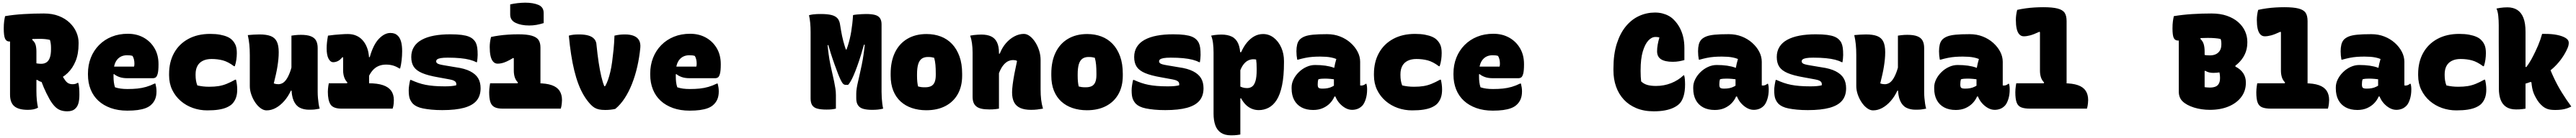

<svg xmlns="http://www.w3.org/2000/svg" viewBox="-20 -814 19240 1034"><path d="M400 -333Q415 -301 430 -272.5Q445 -244 463 -218Q476 -198 490 -190.5Q504 -183 522 -183Q534 -183 543 -185.5Q552 -188 559 -193H565Q570 -171 571.5 -152Q573 -133 573 -105Q573 -66 566 -41Q559 -16 545 -3Q534 9 518.5 14.5Q503 20 483 20Q454 20 431 11.5Q408 3 388.5 -17.5Q369 -38 350 -71Q325 -116 307 -158.5Q289 -201 274 -247ZM18 -693Q82 -704 157 -708.5Q232 -713 307 -713Q371 -713 419.5 -694Q468 -675 501 -643Q534 -611 550.5 -572.5Q567 -534 567 -496V-486Q567 -411 545 -357Q523 -303 485.5 -267Q448 -231 402 -214Q356 -197 309 -197Q297 -197 283 -202Q269 -207 259 -215H203L187 -362Q210 -350 236 -343Q262 -336 288 -336Q311 -336 327.5 -347Q344 -358 352.5 -382.5Q361 -407 361 -445V-456Q361 -473 359 -487.5Q357 -502 353 -515Q337 -519 318 -521Q299 -523 274 -523Q217 -523 171 -518Q125 -513 94 -508Q63 -503 50 -503Q27 -503 17.5 -525Q8 -547 8 -601Q8 -632 11 -654Q14 -676 18 -693ZM264 -7Q247 2 229 5.5Q211 9 188 9Q119 9 87 -18Q55 -45 55 -105Q55 -163 55 -220.5Q55 -278 55 -335.5Q55 -393 55 -450.5Q55 -508 55 -566L241 -572L220 -516Q240 -499 246 -478Q252 -457 252 -427Q252 -377 252 -328Q252 -279 252 -230.5Q252 -182 252 -132Q252 -96 255 -65Q258 -34 264 -7Z M935 -561Q1001 -561 1052.5 -532.5Q1104 -504 1134 -453Q1164 -402 1164 -334V-331Q1164 -284 1158 -262Q1152 -240 1143 -234Q1134 -228 1124 -228H932Q896 -228 871.5 -237Q847 -246 832 -259L812 -251L814 -315H981Q983 -320 983.5 -326Q984 -332 984 -339Q984 -354 980.5 -369Q977 -384 970 -395Q961 -398 951.5 -399Q942 -400 929 -400Q882 -400 855 -367Q828 -334 828 -269V-240Q828 -218 830.5 -198Q833 -178 839 -160Q860 -153 882.5 -150Q905 -147 933 -147Q974 -147 1007 -150.5Q1040 -154 1071.5 -163Q1103 -172 1135 -188H1141Q1145 -172 1147 -158Q1149 -144 1149 -129Q1149 -94 1138 -69Q1127 -44 1106 -26Q1090 -12 1065.5 -3Q1041 6 1008 10.5Q975 15 931 15Q862 15 807.5 -4.5Q753 -24 715 -59Q677 -94 657 -144Q637 -194 637 -255V-263Q637 -327 658.5 -381.5Q680 -436 720 -476.5Q760 -517 814.5 -539Q869 -561 935 -561Z M1550 -560Q1592 -560 1624 -554Q1656 -548 1678.5 -538Q1701 -528 1714 -514Q1731 -497 1740 -475Q1749 -453 1749 -416Q1749 -392 1745.5 -367Q1742 -342 1734 -318H1728Q1684 -351 1645 -361.5Q1606 -372 1560 -372Q1522 -372 1495 -358.5Q1468 -345 1454.5 -319.5Q1441 -294 1441 -258V-250Q1441 -230 1444 -211Q1447 -192 1454 -174Q1475 -169 1496.5 -166.5Q1518 -164 1543 -164Q1583 -164 1613.5 -169Q1644 -174 1673.5 -186Q1703 -198 1737 -217H1743Q1747 -200 1749.5 -181Q1752 -162 1752 -143Q1752 -107 1742.5 -81Q1733 -55 1714 -35Q1698 -20 1673 -9Q1648 2 1612.5 7.5Q1577 13 1528 13Q1472 13 1421 -5Q1370 -23 1330 -57.5Q1290 -92 1266.5 -140.5Q1243 -189 1243 -250V-260Q1243 -350 1280.5 -417.5Q1318 -485 1387 -522.5Q1456 -560 1550 -560Z M1918 -556Q1970 -556 2001.5 -544Q2033 -532 2047.5 -503Q2062 -474 2062 -423Q2062 -397 2059.5 -371Q2057 -345 2052.5 -316.5Q2048 -288 2041 -256.5Q2034 -225 2025 -189Q2033 -186 2041.5 -184.5Q2050 -183 2059 -183Q2074 -183 2089 -190.5Q2104 -198 2118 -217.5Q2132 -237 2145 -270.5Q2158 -304 2168 -356L2166 -135H2153Q2132 -90 2103 -57Q2074 -24 2040.5 -5.5Q2007 13 1971 13Q1949 13 1926.5 -3.5Q1904 -20 1886 -47Q1868 -74 1857 -106Q1846 -138 1846 -169Q1846 -208 1846 -246.5Q1846 -285 1846 -324Q1846 -363 1846 -401Q1846 -445 1842.5 -480Q1839 -515 1831 -551Q1852 -553 1874 -554.5Q1896 -556 1918 -556ZM2228 -553Q2275 -553 2302.5 -542Q2330 -531 2341.5 -509Q2353 -487 2353 -454Q2353 -397 2353 -342.5Q2353 -288 2353 -234Q2353 -180 2353 -127Q2353 -103 2355 -80Q2357 -57 2360 -37Q2363 -17 2368 0Q2356 2 2342.5 4.5Q2329 7 2315.5 7.5Q2302 8 2288 8Q2249 8 2219.5 -7Q2190 -22 2173.5 -59.5Q2157 -97 2157 -162Q2157 -216 2157 -280Q2157 -344 2157 -412Q2157 -480 2157 -547Q2170 -549 2182.5 -550.5Q2195 -552 2206.5 -552.5Q2218 -553 2228 -553Z M2568 -180 2575 -196Q2564 -207 2557 -221Q2550 -235 2546.5 -251.5Q2543 -268 2543 -287Q2543 -303 2543 -319.5Q2543 -336 2543 -352Q2543 -368 2543 -383L2538 -386Q2520 -364 2503 -356Q2486 -348 2469 -348Q2448 -348 2434 -374.5Q2420 -401 2420 -452Q2420 -474 2422.5 -496.5Q2425 -519 2430 -547Q2442 -548 2454.5 -550Q2467 -552 2479 -553Q2491 -554 2504 -555Q2517 -556 2529.5 -557Q2542 -558 2554.5 -558.5Q2567 -559 2578 -559Q2612 -559 2638.5 -548Q2665 -537 2683.5 -518Q2702 -499 2714 -474.5Q2726 -450 2731.5 -423Q2737 -396 2737 -369Q2737 -343 2737 -317.5Q2737 -292 2737 -266.5Q2737 -241 2737 -215Q2737 -189 2737 -163ZM2726 -386H2742Q2768 -479 2810 -523Q2852 -567 2896 -567Q2914 -567 2927.5 -562Q2941 -557 2952 -546Q2968 -530 2976 -501.5Q2984 -473 2984 -430Q2984 -397 2980 -362Q2976 -327 2969 -301H2963Q2940 -316 2916 -323Q2892 -330 2863 -330Q2832 -330 2806 -318.5Q2780 -307 2760 -282.5Q2740 -258 2726 -221ZM2436 -190H2734Q2799 -190 2840.5 -176Q2882 -162 2902 -134Q2922 -106 2922 -64Q2922 -51 2921 -39.5Q2920 -28 2918 -18.5Q2916 -9 2913 0H2532Q2470 0 2449.5 -30.5Q2429 -61 2429 -126Q2429 -137 2430 -147.5Q2431 -158 2432.5 -169Q2434 -180 2436 -190Z M3303 -167Q3331 -167 3352 -169Q3373 -171 3388 -175Q3390 -186 3386.5 -194.5Q3383 -203 3372 -209Q3361 -215 3339 -219L3252 -235Q3177 -248 3133.5 -266.5Q3090 -285 3071 -313.5Q3052 -342 3052 -387Q3052 -430 3072 -462.5Q3092 -495 3130.5 -516Q3169 -537 3222.5 -547Q3276 -557 3343 -557Q3394 -557 3428 -552.5Q3462 -548 3482.5 -539.5Q3503 -531 3515 -519Q3528 -507 3535 -492Q3542 -477 3545 -456Q3548 -435 3548 -402Q3548 -390 3546.5 -376Q3545 -362 3543 -348H3537Q3517 -359 3488 -366.5Q3459 -374 3418.5 -378Q3378 -382 3325 -382Q3290 -382 3271.5 -378.5Q3253 -375 3245.5 -369Q3238 -363 3238 -354Q3238 -347 3243.5 -341.5Q3249 -336 3263 -332Q3277 -328 3302 -324L3385 -310Q3451 -301 3492 -280Q3533 -259 3551.5 -228Q3570 -197 3570 -153Q3570 -96 3540 -60Q3510 -24 3447 -6.5Q3384 11 3284 11Q3239 11 3203 7.5Q3167 4 3140 -1.5Q3113 -7 3094.5 -16Q3076 -25 3065 -36Q3049 -53 3041 -74.5Q3033 -96 3033 -138Q3033 -155 3036.5 -177Q3040 -199 3044 -215H3050Q3079 -202 3105 -193Q3131 -184 3159 -178.5Q3187 -173 3222 -170Q3257 -167 3303 -167Z M3843 -181 3849 -196Q3832 -213 3825 -235.5Q3818 -258 3818 -286Q3818 -296 3818 -305Q3818 -314 3818 -323Q3818 -332 3818 -341Q3818 -350 3818 -359Q3818 -368 3818 -377L3814 -380Q3786 -363 3765 -353.5Q3744 -344 3728 -340.5Q3712 -337 3697 -337Q3677 -337 3663.5 -352.5Q3650 -368 3644 -396Q3638 -424 3638 -462Q3638 -480 3640.5 -499Q3643 -518 3648 -537Q3675 -543 3707 -547.5Q3739 -552 3776 -554.5Q3813 -557 3852 -557Q3916 -557 3952 -546.5Q3988 -536 4002.5 -515Q4017 -494 4017 -458Q4017 -429 4017 -399.5Q4017 -370 4017 -340.5Q4017 -311 4017 -281.5Q4017 -252 4017 -222.5Q4017 -193 4017 -164ZM3641 -190H3997Q4061 -190 4101 -176Q4141 -162 4159.5 -134Q4178 -106 4178 -64Q4178 -51 4176.5 -39.5Q4175 -28 4173.5 -18.5Q4172 -9 4169 0H3735Q3694 0 3672 -12.5Q3650 -25 3642 -52.5Q3634 -80 3634 -123Q3634 -135 3635 -146Q3636 -157 3637.5 -168Q3639 -179 3641 -190ZM3791 -781Q3804 -784 3818 -786.5Q3832 -789 3846.5 -790.5Q3861 -792 3875.5 -793Q3890 -794 3903 -794Q3962 -794 4001.5 -777.5Q4041 -761 4041 -717V-641Q4028 -637 4014.5 -633.5Q4001 -630 3987 -627.5Q3973 -625 3959 -624Q3945 -623 3933 -623Q3873 -623 3832 -642.5Q3791 -662 3791 -705Z M4306 -556Q4346 -556 4374.5 -548Q4403 -540 4419 -522Q4435 -504 4436 -475Q4443 -404 4452 -345Q4461 -286 4471.5 -241.5Q4482 -197 4494 -168H4500Q4512 -188 4521.5 -215Q4531 -242 4539 -276Q4547 -310 4552.5 -351Q4558 -392 4563 -441Q4568 -490 4570 -547Q4591 -552 4609 -554Q4627 -556 4649 -556Q4688 -556 4715 -545Q4742 -534 4754 -511.5Q4766 -489 4763 -456Q4756 -384 4740.5 -315.5Q4725 -247 4701 -186Q4677 -125 4645.5 -77Q4614 -29 4576 2Q4559 6 4539.5 8Q4520 10 4501 10Q4474 10 4455 6Q4436 2 4421 -7Q4406 -16 4391 -32Q4363 -62 4340.5 -100Q4318 -138 4300.5 -184.5Q4283 -231 4269.5 -286.5Q4256 -342 4246 -407Q4236 -472 4229 -547Q4246 -552 4264 -554Q4282 -556 4306 -556Z M5135 -561Q5201 -561 5252.5 -532.5Q5304 -504 5334 -453Q5364 -402 5364 -334V-331Q5364 -284 5358 -262Q5352 -240 5343 -234Q5334 -228 5324 -228H5132Q5096 -228 5071.5 -237Q5047 -246 5032 -259L5012 -251L5014 -315H5181Q5183 -320 5183.5 -326Q5184 -332 5184 -339Q5184 -354 5180.5 -369Q5177 -384 5170 -395Q5161 -398 5151.5 -399Q5142 -400 5129 -400Q5082 -400 5055 -367Q5028 -334 5028 -269V-240Q5028 -218 5030.5 -198Q5033 -178 5039 -160Q5060 -153 5082.5 -150Q5105 -147 5133 -147Q5174 -147 5207 -150.5Q5240 -154 5271.5 -163Q5303 -172 5335 -188H5341Q5345 -172 5347 -158Q5349 -144 5349 -129Q5349 -94 5338 -69Q5327 -44 5306 -26Q5290 -12 5265.5 -3Q5241 6 5208 10.5Q5175 15 5131 15Q5062 15 5007.5 -4.5Q4953 -24 4915 -59Q4877 -94 4857 -144Q4837 -194 4837 -255V-263Q4837 -327 4858.5 -381.5Q4880 -436 4920 -476.5Q4960 -517 5014.5 -539Q5069 -561 5135 -561Z M6224 0Q6206 4 6191.5 5.5Q6177 7 6154 7Q6112 7 6085.5 0Q6059 -7 6047 -25.5Q6035 -44 6035 -76Q6035 -138 6035 -200Q6035 -262 6035 -324.5Q6035 -387 6035 -449.5Q6035 -512 6035 -573Q6035 -611 6032 -642.5Q6029 -674 6023 -700Q6038 -704 6052.5 -706Q6067 -708 6081.5 -708.5Q6096 -709 6111 -709Q6161 -709 6191 -701.5Q6221 -694 6236.5 -676Q6252 -658 6256 -624Q6259 -604 6262.5 -584.5Q6266 -565 6270 -545Q6274 -525 6279.5 -504.5Q6285 -484 6291.5 -463.5Q6298 -443 6307 -421L6278 -443H6322L6295 -422Q6305 -446 6313 -471Q6321 -496 6327.5 -523Q6334 -550 6338.5 -578Q6343 -606 6346.5 -636.5Q6350 -667 6352 -701Q6366 -704 6383 -705.5Q6400 -707 6417 -708Q6434 -709 6449 -709Q6491 -709 6516.5 -702Q6542 -695 6553.5 -677.5Q6565 -660 6565 -632Q6565 -592 6565 -550.5Q6565 -509 6565 -467Q6565 -425 6565 -383Q6565 -341 6565 -298Q6565 -255 6565 -212.5Q6565 -170 6565 -127Q6565 -103 6566.5 -80Q6568 -57 6570.5 -37.5Q6573 -18 6577 0Q6557 5 6537.5 7Q6518 9 6494 9Q6455 9 6428.5 1.5Q6402 -6 6389 -25.5Q6376 -45 6376 -77Q6376 -83 6376 -89Q6376 -95 6376 -101Q6376 -107 6376 -112Q6376 -131 6379.5 -153Q6383 -175 6389 -201Q6395 -227 6402 -258.5Q6409 -290 6417 -328Q6425 -366 6431.5 -412Q6438 -458 6443 -514L6463 -479H6418L6443 -512Q6427 -454 6412 -405Q6397 -356 6383 -317.5Q6369 -279 6357 -251Q6345 -223 6334 -204.5Q6323 -186 6315 -178Q6313 -178 6307 -178Q6301 -178 6299 -178Q6293 -178 6287 -180Q6281 -182 6275 -189Q6268 -198 6259 -216.5Q6250 -235 6239 -263.5Q6228 -292 6214.5 -329.5Q6201 -367 6186.5 -412.5Q6172 -458 6157 -510L6190 -476H6137L6159 -512Q6163 -457 6169 -412.5Q6175 -368 6182.5 -331Q6190 -294 6197.5 -263Q6205 -232 6210.5 -204.5Q6216 -177 6220 -152Q6224 -127 6224 -101Q6224 -76 6224 -50.5Q6224 -25 6224 0Z M6901 -559Q6959 -559 7007.5 -540.5Q7056 -522 7091.5 -484.5Q7127 -447 7147 -391.5Q7167 -336 7167 -261V-247Q7167 -167 7134.5 -109Q7102 -51 7042 -19.5Q6982 12 6899 12Q6841 12 6792 -4.5Q6743 -21 6707.5 -53.5Q6672 -86 6652.5 -134.5Q6633 -183 6633 -248V-262Q6633 -354 6665 -420.5Q6697 -487 6757.5 -523Q6818 -559 6901 -559ZM6911 -387Q6883 -387 6865 -374Q6847 -361 6838.5 -332.5Q6830 -304 6830 -257V-246Q6830 -221 6832 -201Q6834 -181 6838 -166Q6849 -163 6860.5 -161.5Q6872 -160 6890 -160Q6918 -160 6935.5 -169Q6953 -178 6961.5 -198.5Q6970 -219 6970 -252V-263Q6970 -301 6967.5 -328.5Q6965 -356 6958 -381Q6948 -384 6937.5 -385.5Q6927 -387 6911 -387Z M7771 0Q7748 4 7727.5 6.5Q7707 9 7681 9Q7634 9 7602.5 -4.5Q7571 -18 7555.5 -47Q7540 -76 7540 -122Q7540 -145 7544.5 -181Q7549 -217 7557.5 -262Q7566 -307 7577 -357Q7572 -361 7564 -362.5Q7556 -364 7547 -364Q7531 -364 7515 -357.5Q7499 -351 7483.5 -335.5Q7468 -320 7454.5 -294Q7441 -268 7431 -229L7422 -412H7448Q7465 -456 7493 -489Q7521 -522 7556.5 -541Q7592 -560 7628 -560Q7651 -560 7673.5 -542.5Q7696 -525 7714 -496.5Q7732 -468 7742.5 -434Q7753 -400 7753 -365Q7753 -329 7753 -292.5Q7753 -256 7753 -219.5Q7753 -183 7753 -146Q7753 -103 7757 -68Q7761 -33 7771 0ZM7442 0Q7430 2 7418.5 3.5Q7407 5 7395 5.5Q7383 6 7371 6Q7335 6 7311 0.5Q7287 -5 7272.5 -17Q7258 -29 7251.5 -47Q7245 -65 7245 -91Q7245 -132 7245 -172.5Q7245 -213 7245 -254Q7245 -295 7245 -336.5Q7245 -378 7245 -420Q7245 -457 7240.5 -489.5Q7236 -522 7227 -547Q7241 -550 7255 -551.5Q7269 -553 7283 -554Q7297 -555 7310 -555Q7354 -555 7383 -541.5Q7412 -528 7427 -497.5Q7442 -467 7442 -419Q7442 -348 7442 -277Q7442 -206 7442 -136.5Q7442 -67 7442 0Z M8101 -559Q8159 -559 8207.5 -540.5Q8256 -522 8291.5 -484.5Q8327 -447 8347 -391.5Q8367 -336 8367 -261V-247Q8367 -167 8334.5 -109Q8302 -51 8242 -19.5Q8182 12 8099 12Q8041 12 7992 -4.5Q7943 -21 7907.5 -53.5Q7872 -86 7852.5 -134.5Q7833 -183 7833 -248V-262Q7833 -354 7865 -420.5Q7897 -487 7957.5 -523Q8018 -559 8101 -559ZM8111 -387Q8083 -387 8065 -374Q8047 -361 8038.5 -332.5Q8030 -304 8030 -257V-246Q8030 -221 8032 -201Q8034 -181 8038 -166Q8049 -163 8060.5 -161.5Q8072 -160 8090 -160Q8118 -160 8135.5 -169Q8153 -178 8161.5 -198.5Q8170 -219 8170 -252V-263Q8170 -301 8167.5 -328.5Q8165 -356 8158 -381Q8148 -384 8137.5 -385.5Q8127 -387 8111 -387Z M8703 -167Q8731 -167 8752 -169Q8773 -171 8788 -175Q8790 -186 8786.5 -194.5Q8783 -203 8772 -209Q8761 -215 8739 -219L8652 -235Q8577 -248 8533.5 -266.5Q8490 -285 8471 -313.5Q8452 -342 8452 -387Q8452 -430 8472 -462.5Q8492 -495 8530.5 -516Q8569 -537 8622.5 -547Q8676 -557 8743 -557Q8794 -557 8828 -552.5Q8862 -548 8882.5 -539.5Q8903 -531 8915 -519Q8928 -507 8935 -492Q8942 -477 8945 -456Q8948 -435 8948 -402Q8948 -390 8946.5 -376Q8945 -362 8943 -348H8937Q8917 -359 8888 -366.5Q8859 -374 8818.5 -378Q8778 -382 8725 -382Q8690 -382 8671.5 -378.5Q8653 -375 8645.5 -369Q8638 -363 8638 -354Q8638 -347 8643.5 -341.5Q8649 -336 8663 -332Q8677 -328 8702 -324L8785 -310Q8851 -301 8892 -280Q8933 -259 8951.5 -228Q8970 -197 8970 -153Q8970 -96 8940 -60Q8910 -24 8847 -6.5Q8784 11 8684 11Q8639 11 8603 7.5Q8567 4 8540 -1.5Q8513 -7 8494.5 -16Q8476 -25 8465 -36Q8449 -53 8441 -74.5Q8433 -96 8433 -138Q8433 -155 8436.5 -177Q8440 -199 8444 -215H8450Q8479 -202 8505 -193Q8531 -184 8559 -178.5Q8587 -173 8622 -170Q8657 -167 8703 -167Z M9027 -547Q9040 -550 9052.5 -551.5Q9065 -553 9077.5 -554Q9090 -555 9103 -555Q9150 -555 9181.5 -539.5Q9213 -524 9229 -488Q9245 -452 9245 -392Q9245 -318 9245 -244.5Q9245 -171 9245 -98Q9245 -25 9245 48Q9245 121 9245 194Q9233 196 9222 197.5Q9211 199 9199.5 199.5Q9188 200 9175 200Q9129 200 9100 180.5Q9071 161 9058 124.5Q9045 88 9045 38Q9045 -19 9045 -73Q9045 -127 9045 -182Q9045 -237 9045 -295.5Q9045 -354 9045 -420Q9045 -457 9041 -490Q9037 -523 9027 -547ZM9415 -559Q9459 -559 9494.5 -531.5Q9530 -504 9550.5 -458Q9571 -412 9571 -357V-345Q9571 -243 9556.5 -174Q9542 -105 9516.5 -65Q9491 -25 9456.5 -7Q9422 11 9383 11Q9353 11 9327.5 -0.5Q9302 -12 9283 -32Q9264 -52 9251 -77H9235V-171Q9246 -164 9261 -159Q9276 -154 9295 -154Q9317 -154 9333 -165.5Q9349 -177 9358 -206.5Q9367 -236 9367 -289V-297Q9367 -321 9366 -337.5Q9365 -354 9363 -368Q9358 -369 9352.5 -369.5Q9347 -370 9342 -370Q9321 -370 9301.5 -360Q9282 -350 9265.5 -327Q9249 -304 9237 -265V-423H9251Q9270 -466 9295 -496Q9320 -526 9350 -542.5Q9380 -559 9415 -559Z M10140 -351Q10140 -337 10140 -322.5Q10140 -308 10140 -293Q10140 -278 10140 -263.5Q10140 -249 10140 -234Q10140 -219 10140 -204Q10140 -189 10140 -174Q10141 -174 10144 -173.5Q10147 -173 10149 -173Q10157 -173 10166 -176.5Q10175 -180 10181 -186H10187Q10189 -180 10190.5 -169Q10192 -158 10192 -144Q10192 -103 10181.5 -70.5Q10171 -38 10156 -22Q10139 -5 10120 2Q10101 9 10080 9Q10055 9 10031 -4Q10007 -17 9987 -39Q9967 -61 9955.5 -89.5Q9944 -118 9944 -148Q9944 -181 9944 -212.5Q9944 -244 9944 -277Q9944 -291 9946.5 -306.5Q9949 -322 9953 -338.5Q9957 -355 9962 -372Q9945 -379 9925.5 -383Q9906 -387 9885.5 -388.5Q9865 -390 9842 -390Q9812 -390 9785 -388Q9758 -386 9731 -380.5Q9704 -375 9676 -367H9670Q9667 -382 9665.5 -397.5Q9664 -413 9664 -430Q9664 -458 9669.5 -480.5Q9675 -503 9690 -519Q9705 -533 9727 -541.5Q9749 -550 9788 -554Q9827 -558 9893 -558Q9946 -558 9990.5 -540.5Q10035 -523 10068.5 -493Q10102 -463 10121 -426.5Q10140 -390 10140 -351ZM9823 -180Q9823 -162 9830 -156Q9837 -150 9859 -150Q9880 -150 9898 -153.5Q9916 -157 9933.5 -166Q9951 -175 9970 -189L9977 -91H9948Q9937 -64 9915 -41Q9893 -18 9861.5 -4Q9830 10 9789 10Q9738 10 9702 -9.5Q9666 -29 9647 -65Q9628 -101 9628 -151V-160Q9628 -190 9642.5 -219.5Q9657 -249 9682 -273.5Q9707 -298 9738.5 -312.5Q9770 -327 9803 -327Q9846 -327 9880.5 -322Q9915 -317 9941 -307.5Q9967 -298 9983 -285Q9992 -279 9997.5 -268Q10003 -257 10005.5 -241.5Q10008 -226 10008 -205Q9986 -213 9963 -217Q9940 -221 9918 -223Q9896 -225 9877 -225Q9863 -225 9851 -224Q9839 -223 9828 -220Q9825 -210 9824 -201Q9823 -192 9823 -182Z M10550 -560Q10592 -560 10624 -554Q10656 -548 10678.5 -538Q10701 -528 10714 -514Q10731 -497 10740 -475Q10749 -453 10749 -416Q10749 -392 10745.5 -367Q10742 -342 10734 -318H10728Q10684 -351 10645 -361.5Q10606 -372 10560 -372Q10522 -372 10495 -358.5Q10468 -345 10454.5 -319.5Q10441 -294 10441 -258V-250Q10441 -230 10444 -211Q10447 -192 10454 -174Q10475 -169 10496.5 -166.5Q10518 -164 10543 -164Q10583 -164 10613.5 -169Q10644 -174 10673.5 -186Q10703 -198 10737 -217H10743Q10747 -200 10749.5 -181Q10752 -162 10752 -143Q10752 -107 10742.5 -81Q10733 -55 10714 -35Q10698 -20 10673 -9Q10648 2 10612.5 7.5Q10577 13 10528 13Q10472 13 10421 -5Q10370 -23 10330 -57.5Q10290 -92 10266.5 -140.5Q10243 -189 10243 -250V-260Q10243 -350 10280.5 -417.5Q10318 -485 10387 -522.5Q10456 -560 10550 -560Z M11135 -561Q11201 -561 11252.5 -532.5Q11304 -504 11334 -453Q11364 -402 11364 -334V-331Q11364 -284 11358 -262Q11352 -240 11343 -234Q11334 -228 11324 -228H11132Q11096 -228 11071.5 -237Q11047 -246 11032 -259L11012 -251L11014 -315H11181Q11183 -320 11183.5 -326Q11184 -332 11184 -339Q11184 -354 11180.5 -369Q11177 -384 11170 -395Q11161 -398 11151.5 -399Q11142 -400 11129 -400Q11082 -400 11055 -367Q11028 -334 11028 -269V-240Q11028 -218 11030.5 -198Q11033 -178 11039 -160Q11060 -153 11082.5 -150Q11105 -147 11133 -147Q11174 -147 11207 -150.5Q11240 -154 11271.5 -163Q11303 -172 11335 -188H11341Q11345 -172 11347 -158Q11349 -144 11349 -129Q11349 -94 11338 -69Q11327 -44 11306 -26Q11290 -12 11265.5 -3Q11241 6 11208 10.5Q11175 15 11131 15Q11062 15 11007.5 -4.5Q10953 -24 10915 -59Q10877 -94 10857 -144Q10837 -194 10837 -255V-263Q10837 -327 10858.5 -381.5Q10880 -436 10920 -476.5Q10960 -517 11014.5 -539Q11069 -561 11135 -561Z M12333 20Q12260 20 12203.5 -3.5Q12147 -27 12109 -68.5Q12071 -110 12051.5 -165.5Q12032 -221 12032 -287V-301Q12032 -408 12057 -486.5Q12082 -565 12125 -617Q12168 -669 12224 -694.5Q12280 -720 12342 -720Q12372 -720 12397.5 -713.5Q12423 -707 12445 -695Q12467 -683 12483 -666Q12509 -640 12526.5 -607.5Q12544 -575 12553 -537Q12562 -499 12562 -454Q12562 -431 12562 -408.5Q12562 -386 12562 -364Q12545 -359 12523 -355Q12501 -351 12475 -351Q12417 -351 12387.5 -370Q12358 -389 12358 -430Q12358 -453 12362.5 -479Q12367 -505 12375 -532Q12383 -559 12393 -584L12398 -525Q12382 -532 12371 -534.5Q12360 -537 12346 -537Q12317 -537 12292 -509.5Q12267 -482 12251 -427.5Q12235 -373 12235 -289V-278Q12235 -259 12236 -239.5Q12237 -220 12239 -204Q12259 -185 12285.5 -177.5Q12312 -170 12350 -170Q12410 -170 12463 -191Q12516 -212 12556 -250H12560Q12562 -244 12563.5 -236Q12565 -228 12565.5 -219Q12566 -210 12566.5 -200.5Q12567 -191 12567 -181Q12567 -128 12555.5 -92Q12544 -56 12525 -37Q12508 -20 12481 -7Q12454 6 12417 13Q12380 20 12333 20Z M13140 -351Q13140 -337 13140 -322.5Q13140 -308 13140 -293Q13140 -278 13140 -263.5Q13140 -249 13140 -234Q13140 -219 13140 -204Q13140 -189 13140 -174Q13141 -174 13144 -173.5Q13147 -173 13149 -173Q13157 -173 13166 -176.5Q13175 -180 13181 -186H13187Q13189 -180 13190.5 -169Q13192 -158 13192 -144Q13192 -103 13181.5 -70.5Q13171 -38 13156 -22Q13139 -5 13120 2Q13101 9 13080 9Q13055 9 13031 -4Q13007 -17 12987 -39Q12967 -61 12955.5 -89.5Q12944 -118 12944 -148Q12944 -181 12944 -212.5Q12944 -244 12944 -277Q12944 -291 12946.5 -306.5Q12949 -322 12953 -338.5Q12957 -355 12962 -372Q12945 -379 12925.5 -383Q12906 -387 12885.5 -388.5Q12865 -390 12842 -390Q12812 -390 12785 -388Q12758 -386 12731 -380.5Q12704 -375 12676 -367H12670Q12667 -382 12665.5 -397.5Q12664 -413 12664 -430Q12664 -458 12669.5 -480.5Q12675 -503 12690 -519Q12705 -533 12727 -541.5Q12749 -550 12788 -554Q12827 -558 12893 -558Q12946 -558 12990.5 -540.5Q13035 -523 13068.5 -493Q13102 -463 13121 -426.5Q13140 -390 13140 -351ZM12823 -180Q12823 -162 12830 -156Q12837 -150 12859 -150Q12880 -150 12898 -153.5Q12916 -157 12933.5 -166Q12951 -175 12970 -189L12977 -91H12948Q12937 -64 12915 -41Q12893 -18 12861.5 -4Q12830 10 12789 10Q12738 10 12702 -9.5Q12666 -29 12647 -65Q12628 -101 12628 -151V-160Q12628 -190 12642.5 -219.5Q12657 -249 12682 -273.5Q12707 -298 12738.5 -312.5Q12770 -327 12803 -327Q12846 -327 12880.5 -322Q12915 -317 12941 -307.5Q12967 -298 12983 -285Q12992 -279 12997.5 -268Q13003 -257 13005.5 -241.5Q13008 -226 13008 -205Q12986 -213 12963 -217Q12940 -221 12918 -223Q12896 -225 12877 -225Q12863 -225 12851 -224Q12839 -223 12828 -220Q12825 -210 12824 -201Q12823 -192 12823 -182Z M13503 -167Q13531 -167 13552 -169Q13573 -171 13588 -175Q13590 -186 13586.5 -194.5Q13583 -203 13572 -209Q13561 -215 13539 -219L13452 -235Q13377 -248 13333.5 -266.5Q13290 -285 13271 -313.5Q13252 -342 13252 -387Q13252 -430 13272 -462.5Q13292 -495 13330.5 -516Q13369 -537 13422.5 -547Q13476 -557 13543 -557Q13594 -557 13628 -552.5Q13662 -548 13682.5 -539.5Q13703 -531 13715 -519Q13728 -507 13735 -492Q13742 -477 13745 -456Q13748 -435 13748 -402Q13748 -390 13746.5 -376Q13745 -362 13743 -348H13737Q13717 -359 13688 -366.5Q13659 -374 13618.5 -378Q13578 -382 13525 -382Q13490 -382 13471.5 -378.5Q13453 -375 13445.5 -369Q13438 -363 13438 -354Q13438 -347 13443.5 -341.5Q13449 -336 13463 -332Q13477 -328 13502 -324L13585 -310Q13651 -301 13692 -280Q13733 -259 13751.5 -228Q13770 -197 13770 -153Q13770 -96 13740 -60Q13710 -24 13647 -6.5Q13584 11 13484 11Q13439 11 13403 7.5Q13367 4 13340 -1.5Q13313 -7 13294.5 -16Q13276 -25 13265 -36Q13249 -53 13241 -74.5Q13233 -96 13233 -138Q13233 -155 13236.5 -177Q13240 -199 13244 -215H13250Q13279 -202 13305 -193Q13331 -184 13359 -178.5Q13387 -173 13422 -170Q13457 -167 13503 -167Z M13918 -556Q13970 -556 14001.5 -544Q14033 -532 14047.5 -503Q14062 -474 14062 -423Q14062 -397 14059.5 -371Q14057 -345 14052.5 -316.5Q14048 -288 14041 -256.5Q14034 -225 14025 -189Q14033 -186 14041.5 -184.5Q14050 -183 14059 -183Q14074 -183 14089 -190.5Q14104 -198 14118 -217.5Q14132 -237 14145 -270.5Q14158 -304 14168 -356L14166 -135H14153Q14132 -90 14103 -57Q14074 -24 14040.5 -5.5Q14007 13 13971 13Q13949 13 13926.5 -3.5Q13904 -20 13886 -47Q13868 -74 13857 -106Q13846 -138 13846 -169Q13846 -208 13846 -246.5Q13846 -285 13846 -324Q13846 -363 13846 -401Q13846 -445 13842.5 -480Q13839 -515 13831 -551Q13852 -553 13874 -554.5Q13896 -556 13918 -556ZM14228 -553Q14275 -553 14302.5 -542Q14330 -531 14341.5 -509Q14353 -487 14353 -454Q14353 -397 14353 -342.5Q14353 -288 14353 -234Q14353 -180 14353 -127Q14353 -103 14355 -80Q14357 -57 14360 -37Q14363 -17 14368 0Q14356 2 14342.5 4.5Q14329 7 14315.5 7.5Q14302 8 14288 8Q14249 8 14219.5 -7Q14190 -22 14173.5 -59.5Q14157 -97 14157 -162Q14157 -216 14157 -280Q14157 -344 14157 -412Q14157 -480 14157 -547Q14170 -549 14182.5 -550.5Q14195 -552 14206.5 -552.5Q14218 -553 14228 -553Z M14940 -351Q14940 -337 14940 -322.5Q14940 -308 14940 -293Q14940 -278 14940 -263.5Q14940 -249 14940 -234Q14940 -219 14940 -204Q14940 -189 14940 -174Q14941 -174 14944 -173.5Q14947 -173 14949 -173Q14957 -173 14966 -176.5Q14975 -180 14981 -186H14987Q14989 -180 14990.5 -169Q14992 -158 14992 -144Q14992 -103 14981.5 -70.5Q14971 -38 14956 -22Q14939 -5 14920 2Q14901 9 14880 9Q14855 9 14831 -4Q14807 -17 14787 -39Q14767 -61 14755.5 -89.5Q14744 -118 14744 -148Q14744 -181 14744 -212.5Q14744 -244 14744 -277Q14744 -291 14746.5 -306.5Q14749 -322 14753 -338.5Q14757 -355 14762 -372Q14745 -379 14725.5 -383Q14706 -387 14685.5 -388.5Q14665 -390 14642 -390Q14612 -390 14585 -388Q14558 -386 14531 -380.5Q14504 -375 14476 -367H14470Q14467 -382 14465.5 -397.5Q14464 -413 14464 -430Q14464 -458 14469.5 -480.5Q14475 -503 14490 -519Q14505 -533 14527 -541.5Q14549 -550 14588 -554Q14627 -558 14693 -558Q14746 -558 14790.5 -540.5Q14835 -523 14868.5 -493Q14902 -463 14921 -426.5Q14940 -390 14940 -351ZM14623 -180Q14623 -162 14630 -156Q14637 -150 14659 -150Q14680 -150 14698 -153.5Q14716 -157 14733.5 -166Q14751 -175 14770 -189L14777 -91H14748Q14737 -64 14715 -41Q14693 -18 14661.5 -4Q14630 10 14589 10Q14538 10 14502 -9.5Q14466 -29 14447 -65Q14428 -101 14428 -151V-160Q14428 -190 14442.5 -219.5Q14457 -249 14482 -273.5Q14507 -298 14538.5 -312.5Q14570 -327 14603 -327Q14646 -327 14680.5 -322Q14715 -317 14741 -307.5Q14767 -298 14783 -285Q14792 -279 14797.5 -268Q14803 -257 14805.5 -241.5Q14808 -226 14808 -205Q14786 -213 14763 -217Q14740 -221 14718 -223Q14696 -225 14677 -225Q14663 -225 14651 -224Q14639 -223 14628 -220Q14625 -210 14624 -201Q14623 -192 14623 -182Z M15041 -190H15396Q15461 -190 15501 -176Q15541 -162 15559.5 -134Q15578 -106 15578 -64Q15578 -51 15576.5 -39.5Q15575 -28 15573.5 -18.5Q15572 -9 15569 0H15144Q15103 0 15078.5 -9.5Q15054 -19 15044 -45.5Q15034 -72 15034 -123Q15034 -135 15035 -146Q15036 -157 15037.5 -168Q15039 -179 15041 -190ZM15048 -740Q15079 -747 15111.5 -751.5Q15144 -756 15177.5 -758Q15211 -760 15243 -760Q15312 -760 15350 -750Q15388 -740 15402.5 -718Q15417 -696 15417 -656Q15417 -595 15417 -533.5Q15417 -472 15417 -410Q15417 -348 15417 -286.5Q15417 -225 15417 -164H15235L15249 -196Q15232 -213 15225 -235.5Q15218 -258 15218 -286Q15218 -320 15218 -355.5Q15218 -391 15218 -427.5Q15218 -464 15218 -500.5Q15218 -537 15218 -573L15214 -576Q15171 -556 15145 -549Q15119 -542 15097 -542Q15077 -542 15063.5 -557Q15050 -572 15044 -599.5Q15038 -627 15038 -665Q15038 -683 15040.5 -702Q15043 -721 15048 -740Z M16487 9Q16455 9 16425 4.5Q16395 0 16368 -8.5Q16341 -17 16319 -29Q16297 -41 16282 -56Q16269 -69 16262 -87Q16255 -105 16255 -128Q16255 -181 16255 -234.5Q16255 -288 16255 -343Q16255 -398 16255 -455Q16255 -512 16255 -573H16437L16416 -523Q16435 -505 16441.5 -482Q16448 -459 16448 -428Q16448 -389 16448 -354.5Q16448 -320 16448 -287.5Q16448 -255 16448 -224Q16448 -193 16448 -161Q16453 -160 16460 -159.5Q16467 -159 16474.5 -158.5Q16482 -158 16488 -158Q16511 -158 16528 -164.5Q16545 -171 16554 -187Q16563 -203 16563 -228V-233Q16563 -253 16559 -270Q16555 -287 16544.5 -298.5Q16534 -310 16515 -315H16496V-366L16678 -358V-315Q16716 -296 16736 -266Q16756 -236 16756 -197V-193Q16756 -133 16722 -87.5Q16688 -42 16627.5 -16.5Q16567 9 16487 9ZM16218 -693Q16284 -704 16355 -708.5Q16426 -713 16499 -713Q16565 -713 16615 -695.5Q16665 -678 16699 -648Q16733 -618 16750 -580Q16767 -542 16767 -501V-494Q16767 -446 16747.5 -405.5Q16728 -365 16692.5 -334Q16657 -303 16611 -285.5Q16565 -268 16513 -268Q16496 -268 16481.5 -271.5Q16467 -275 16454 -283H16406V-415Q16426 -407 16443 -403Q16460 -399 16487 -399Q16514 -399 16533 -408.5Q16552 -418 16562.5 -436Q16573 -454 16573 -481V-486Q16573 -499 16571.5 -507.5Q16570 -516 16567 -522Q16550 -526 16525 -528Q16500 -530 16471 -530Q16417 -530 16370 -525Q16323 -520 16291.5 -515Q16260 -510 16250 -510Q16227 -510 16217.5 -529.5Q16208 -549 16208 -601Q16208 -632 16211 -654Q16214 -676 16218 -693Z M16841 -190H17196Q17261 -190 17301 -176Q17341 -162 17359.5 -134Q17378 -106 17378 -64Q17378 -51 17376.5 -39.5Q17375 -28 17373.5 -18.5Q17372 -9 17369 0H16944Q16903 0 16878.5 -9.5Q16854 -19 16844 -45.5Q16834 -72 16834 -123Q16834 -135 16835 -146Q16836 -157 16837.5 -168Q16839 -179 16841 -190ZM16848 -740Q16879 -747 16911.5 -751.5Q16944 -756 16977.5 -758Q17011 -760 17043 -760Q17112 -760 17150 -750Q17188 -740 17202.5 -718Q17217 -696 17217 -656Q17217 -595 17217 -533.5Q17217 -472 17217 -410Q17217 -348 17217 -286.5Q17217 -225 17217 -164H17035L17049 -196Q17032 -213 17025 -235.5Q17018 -258 17018 -286Q17018 -320 17018 -355.5Q17018 -391 17018 -427.5Q17018 -464 17018 -500.5Q17018 -537 17018 -573L17014 -576Q16971 -556 16945 -549Q16919 -542 16897 -542Q16877 -542 16863.5 -557Q16850 -572 16844 -599.5Q16838 -627 16838 -665Q16838 -683 16840.5 -702Q16843 -721 16848 -740Z M17940 -351Q17940 -337 17940 -322.5Q17940 -308 17940 -293Q17940 -278 17940 -263.5Q17940 -249 17940 -234Q17940 -219 17940 -204Q17940 -189 17940 -174Q17941 -174 17944 -173.5Q17947 -173 17949 -173Q17957 -173 17966 -176.5Q17975 -180 17981 -186H17987Q17989 -180 17990.5 -169Q17992 -158 17992 -144Q17992 -103 17981.5 -70.5Q17971 -38 17956 -22Q17939 -5 17920 2Q17901 9 17880 9Q17855 9 17831 -4Q17807 -17 17787 -39Q17767 -61 17755.5 -89.5Q17744 -118 17744 -148Q17744 -181 17744 -212.5Q17744 -244 17744 -277Q17744 -291 17746.5 -306.5Q17749 -322 17753 -338.5Q17757 -355 17762 -372Q17745 -379 17725.5 -383Q17706 -387 17685.5 -388.5Q17665 -390 17642 -390Q17612 -390 17585 -388Q17558 -386 17531 -380.5Q17504 -375 17476 -367H17470Q17467 -382 17465.5 -397.5Q17464 -413 17464 -430Q17464 -458 17469.5 -480.5Q17475 -503 17490 -519Q17505 -533 17527 -541.5Q17549 -550 17588 -554Q17627 -558 17693 -558Q17746 -558 17790.5 -540.5Q17835 -523 17868.5 -493Q17902 -463 17921 -426.5Q17940 -390 17940 -351ZM17623 -180Q17623 -162 17630 -156Q17637 -150 17659 -150Q17680 -150 17698 -153.5Q17716 -157 17733.5 -166Q17751 -175 17770 -189L17777 -91H17748Q17737 -64 17715 -41Q17693 -18 17661.5 -4Q17630 10 17589 10Q17538 10 17502 -9.5Q17466 -29 17447 -65Q17428 -101 17428 -151V-160Q17428 -190 17442.5 -219.5Q17457 -249 17482 -273.5Q17507 -298 17538.5 -312.5Q17570 -327 17603 -327Q17646 -327 17680.5 -322Q17715 -317 17741 -307.5Q17767 -298 17783 -285Q17792 -279 17797.5 -268Q17803 -257 17805.5 -241.5Q17808 -226 17808 -205Q17786 -213 17763 -217Q17740 -221 17718 -223Q17696 -225 17677 -225Q17663 -225 17651 -224Q17639 -223 17628 -220Q17625 -210 17624 -201Q17623 -192 17623 -182Z M18350 -560Q18392 -560 18424 -554Q18456 -548 18478.5 -538Q18501 -528 18514 -514Q18531 -497 18540 -475Q18549 -453 18549 -416Q18549 -392 18545.5 -367Q18542 -342 18534 -318H18528Q18484 -351 18445 -361.5Q18406 -372 18360 -372Q18322 -372 18295 -358.5Q18268 -345 18254.5 -319.5Q18241 -294 18241 -258V-250Q18241 -230 18244 -211Q18247 -192 18254 -174Q18275 -169 18296.5 -166.5Q18318 -164 18343 -164Q18383 -164 18413.5 -169Q18444 -174 18473.5 -186Q18503 -198 18537 -217H18543Q18547 -200 18549.5 -181Q18552 -162 18552 -143Q18552 -107 18542.5 -81Q18533 -55 18514 -35Q18498 -20 18473 -9Q18448 2 18412.5 7.5Q18377 13 18328 13Q18272 13 18221 -5Q18170 -23 18130 -57.5Q18090 -92 18066.5 -140.5Q18043 -189 18043 -250V-260Q18043 -350 18080.5 -417.5Q18118 -485 18187 -522.5Q18256 -560 18350 -560Z M18845 0Q18833 2 18821.5 3.5Q18810 5 18798.5 5.5Q18787 6 18774 6Q18729 6 18700.5 -13Q18672 -32 18659 -67Q18646 -102 18646 -149Q18646 -201 18646 -256Q18646 -311 18645.5 -370Q18645 -429 18645 -492.5Q18645 -556 18645 -624Q18645 -661 18641.5 -695Q18638 -729 18628 -750Q18641 -753 18654.5 -755Q18668 -757 18682 -758Q18696 -759 18710 -759Q18753 -759 18783 -740Q18813 -721 18829 -681Q18845 -641 18845 -576Q18845 -515 18845 -446.5Q18845 -378 18845 -305Q18845 -232 18845 -155Q18845 -78 18845 0ZM19068 10Q19031 10 19010.5 3Q18990 -4 18973 -18Q18966 -24 18959 -31Q18952 -38 18946 -45.5Q18940 -53 18934.5 -61.5Q18929 -70 18924 -79Q18914 -96 18906.5 -114.5Q18899 -133 18895 -154.5Q18891 -176 18889 -198L18865 -204L19006 -355Q19030 -288 19057 -230.5Q19084 -173 19116.5 -120.5Q19149 -68 19187 -16Q19172 -8 19154.5 -2Q19137 4 19115.5 7Q19094 10 19068 10ZM18810 -312H18851Q18862 -326 18871 -340Q18880 -354 18888.5 -369Q18897 -384 18904.5 -399.5Q18912 -415 18919 -429Q18930 -452 18939 -473.5Q18948 -495 18955.5 -516.5Q18963 -538 18969 -560H18995Q19043 -560 19082 -552Q19121 -544 19144.5 -529.5Q19168 -515 19168 -494Q19168 -483 19165 -470.5Q19162 -458 19149 -432Q19130 -395 19105.5 -363Q19081 -331 19051.5 -304Q19022 -277 18990 -255.5Q18958 -234 18924 -217.5Q18890 -201 18855.5 -190.5Q18821 -180 18787 -175Z"/></svg>

Font: Recursive Monospace Casual Black
Style: Regular
Weight: 900
Version: Version 1.047